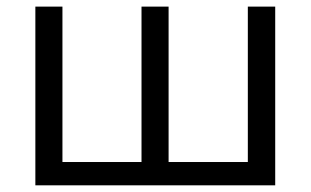

<svg xmlns="http://www.w3.org/2000/svg" viewBox="-20 -555 930 575"><path d="M484.9 -69.8H722.2V-535.2H804.2V0H85.9V-535.2H167V-69.8H403.8V-535.2H484.9Z"/></svg>

Font: f06597129
Style: Regular
Weight: 400
Foundry: Ascender Corporation
Version: Version 1.10